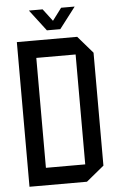

<svg xmlns="http://www.w3.org/2000/svg" viewBox="-58 -897 578 938"><g transform="rotate(-5 231.0 -428.0)"><path d="M136 -623.1V-708.3H344L416.8 -624.1V-623.1ZM48 1.1V-84.1H328.8V1.1ZM48 -84.1V-708.3H136V-84.1ZM328.8 1.1V-623.1H416.8V-70.3L329.8 1.1ZM199.3 -752.8 120.8 -855.7V-856.7H187.4L259.2 -762ZM200 -752.8 278.1 -856.7H343.9V-855.7L265 -752.8Z"/></g></svg>

Font: Foldit Thin
Style: Regular
Weight: 100
Designer: Sophia Tai
Foundry: Sophia Tai
Version: Version 1.003